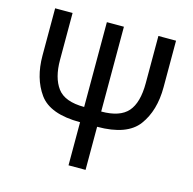

<svg xmlns="http://www.w3.org/2000/svg" viewBox="-105 -820 929 925"><g transform="rotate(15 360.0 -357.0)"><path d="M573 -714V-479Q573 -381 533.5 -336Q494 -291 401 -291V-714H316V-291Q219 -291 182 -341Q145 -391 145 -480V-714H58V-479Q58 -365 112 -290Q166 -215 316 -215V0H401V-215Q550 -215 605.5 -290Q661 -365 661 -482V-714Z"/></g></svg>

Font: Noto Sans UI SemiCondensed
Style: Regular
Weight: 400
Width: 4
Designer: Monotype Design Team
Foundry: Monotype Imaging Inc.
Version: 1.001